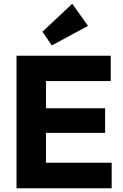

<svg xmlns="http://www.w3.org/2000/svg" viewBox="-20 -1003 655 1023"><path d="M68 0H575V-136H225V-295H540V-426H225V-571H570V-706H68ZM206 -834 256 -761 449 -865 365 -983Z"/></svg>

Font: MV Cash
Style: Bold
Weight: 700
Designer: Rodrigo Fuenzalida
Foundry: fragTYPE
Version: Version 1.100;Glyphs 3.1.2 (3151)